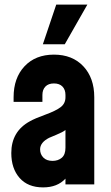

<svg xmlns="http://www.w3.org/2000/svg" viewBox="-20 -800 480 833"><path d="M359 -780 261 -608H166L224 -780ZM389 -378V0H264V-25Q229 13 167 13Q101 13 65 -28Q29 -69 29 -136Q29 -230 110 -274Q131 -286 176.5 -302.5Q222 -319 243 -335Q264 -351 264 -378V-388Q264 -411 251 -424.5Q238 -438 214 -438Q190 -438 177 -424.5Q164 -411 164 -388V-358H39V-378Q39 -462 86.5 -512.5Q134 -563 214 -563Q294 -563 341.5 -512.5Q389 -462 389 -378ZM208 -102Q232 -102 248 -115.5Q264 -129 264 -159V-236Q253 -227 225 -215.5Q197 -204 193 -202Q154 -182 154 -152Q154 -131 168 -116.5Q182 -102 208 -102Z"/></svg>

Font: Mohave Bold
Style: Regular
Weight: 700
Designer: Gumpita Rahayu
Foundry: Tokotype
Version: Version 2.002;PS 002.002;hotconv 1.0.88;makeotf.lib2.5.64775